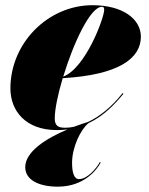

<svg xmlns="http://www.w3.org/2000/svg" viewBox="-20 -490 572 738"><path d="M190.5 -35C190.5 -70 202.5 -127.5 221 -189.5C438.5 -202 521.5 -266.5 521.5 -349C521.5 -416.5 452.5 -470 335.5 -470C165 -470 20 -325 20 -150C20 -65 77.5 10 198.5 10C213 10 226.5 9 239.5 7.5C157 42 77 93 77 152.5C77 202.5 131 227.5 202 227.5C303 227.5 352 163 367 135L364 132.5C353 153.5 317.5 198.5 283.5 198.5C264.5 198.5 257 172.5 257 136C257 75.5 290 7.5 320 -16.5C378.5 -44 420.5 -88.5 454.5 -129.5L451 -132C408.5 -78 362.5 -42 319 -21.5C301.5 -16 282.5 -9.5 263.5 -2.5C252 0 240.5 1 230 1C203.5 1 190.5 -6.5 190.5 -35ZM372 -464C378.5 -464 380.5 -460 380.5 -452.5C380.5 -421 308.5 -227.5 223 -195.5C261.5 -322 326.5 -464 372 -464Z"/></svg>

Font: Bodoni* 36pt Fatface
Style: Italic
Weight: 900
Italic angle: -13°
Version: Version 2.3